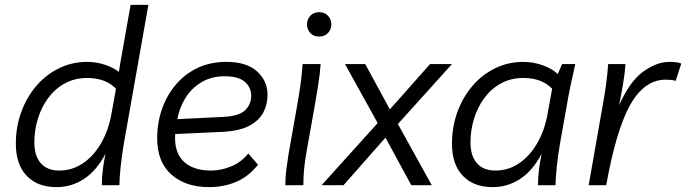

<svg xmlns="http://www.w3.org/2000/svg" viewBox="-20 -760 2816 788"><path d="M212 8Q134 8 89.5 -38.5Q45 -85 45 -170Q45 -240 67.5 -301Q90 -362 129.5 -408Q169 -454 222.5 -480Q276 -506 338 -506Q375 -506 410 -494.5Q445 -483 468 -465L473 -497L516 -740H589L488 -169Q480 -122 475 -74Q470 -26 470 0H398Q398 -32 402 -64Q406 -96 413 -129Q376 -59 324.5 -25.5Q273 8 212 8ZM223 -60Q276 -60 320 -89.5Q364 -119 395 -172.5Q426 -226 438 -296L456 -396Q413 -440 338 -440Q287 -440 246.5 -418Q206 -396 178 -358Q150 -320 135.5 -273Q121 -226 121 -176Q121 -120 147.5 -90Q174 -60 223 -60Z M838 8Q742 8 683.5 -43.5Q625 -95 625 -193Q625 -255 644.5 -311.5Q664 -368 701 -412Q738 -456 790.5 -481Q843 -506 909 -506Q992 -506 1035 -467Q1078 -428 1078 -371Q1078 -331 1060.5 -298Q1043 -265 1003.5 -244Q964 -223 897 -219L699 -210Q694 -136 733 -98Q772 -60 846 -60Q887 -60 928.5 -77Q970 -94 999 -130L1039 -84Q1000 -35 949 -13.5Q898 8 838 8ZM902 -447Q847 -447 806 -422Q765 -397 740.5 -357Q716 -317 708 -271L893 -280Q961 -283 986 -307.5Q1011 -332 1011 -367Q1011 -401 985 -424Q959 -447 902 -447Z M1151 0Q1151 -32 1155 -63Q1159 -94 1164 -126L1199 -324Q1207 -368 1213 -411Q1219 -454 1222 -497H1296Q1293 -454 1285 -405Q1277 -356 1271 -322L1237 -131Q1225 -65 1225 0ZM1290 -610Q1266 -610 1253 -625Q1240 -640 1240 -660Q1240 -680 1253.5 -695Q1267 -710 1290 -710Q1313 -710 1326.5 -695Q1340 -680 1340 -660Q1340 -640 1326.5 -625Q1313 -610 1290 -610Z M1300 0 1530 -255 1396 -497H1479L1580 -311L1745 -497H1835L1613 -251L1752 0H1668L1562 -195L1390 0Z M2002 8Q1924 8 1879.5 -38.5Q1835 -85 1835 -170Q1835 -240 1857.5 -301Q1880 -362 1919.5 -408Q1959 -454 2012.5 -480Q2066 -506 2128 -506Q2170 -506 2209 -491.5Q2248 -477 2269 -456L2287 -497H2341Q2329 -445 2320.5 -403.5Q2312 -362 2306 -326L2278 -169Q2270 -122 2265 -74Q2260 -26 2260 0H2188Q2188 -32 2192 -64Q2196 -96 2203 -129Q2166 -59 2114.5 -25.5Q2063 8 2002 8ZM2013 -60Q2066 -60 2110 -89.5Q2154 -119 2185 -172.5Q2216 -226 2228 -296L2246 -396Q2203 -440 2128 -440Q2077 -440 2036.5 -418Q1996 -396 1968 -358Q1940 -320 1925.5 -273Q1911 -226 1911 -176Q1911 -120 1937.5 -90Q1964 -60 2013 -60Z M2753 -428Q2744 -431 2734 -432Q2724 -433 2712 -433Q2625 -433 2567 -330.5Q2509 -228 2468 0H2396L2453 -324Q2461 -367 2467 -410.5Q2473 -454 2476 -497H2547Q2545 -462 2537.5 -417.5Q2530 -373 2521 -328Q2564 -425 2619 -465.5Q2674 -506 2728 -506Q2744 -506 2756 -504.5Q2768 -503 2776 -499Z"/></svg>

Font: Livvic
Style: Italic
Weight: 400
Italic angle: -10°
Designer: Jacques Le Bailly, Baron von Fonthausen
Version: Version 1.001; ttfautohint (v1.8.2)